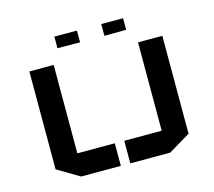

<svg xmlns="http://www.w3.org/2000/svg" viewBox="-102 -836 1072 961"><g transform="rotate(-15 434.5 -355.5)"><path d="M90 -575H216V-117H410V0H204L90 -68V-575ZM779 -575H653V-117H459V0H666L779 -68V-575ZM373 -650 256 -651V-711H373ZM499 -650 612 -651V-711H499ZM373 -650 256 -651V-711H373ZM499 -650 612 -651V-711H499Z"/></g></svg>

Font: Wallpoet
Style: Regular
Weight: 400
Designer: Lars Berggren
Foundry: Lars Berggren
Version: Version 1.000